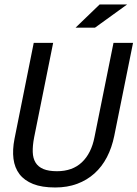

<svg xmlns="http://www.w3.org/2000/svg" viewBox="-20 -830 615 859"><path d="M491.2 -222.2Q480.5 -169.4 458.3 -126.7Q436 -84 402.6 -54Q369.1 -23.9 325.2 -7.6Q281.2 8.8 227.1 8.8Q167.5 8.8 128.2 -6.8Q88.9 -22.5 67.1 -51Q45.4 -79.6 40.3 -119.6Q35.2 -159.7 44.9 -209L130.9 -638.2H217.8L132.8 -215.8Q125.5 -178.2 126.5 -149.9Q127.4 -121.6 139.2 -102.5Q150.9 -83.5 174.3 -73.7Q197.8 -64 234.9 -64Q304.2 -64 346.4 -104Q388.7 -144 402.8 -216.8L487.8 -638.2H575.2ZM548.8 -810.1 404.8 -706.1H317.9L425.8 -810.1ZM0 -638.2Z"/></svg>

Font: Code New Roman
Style: Italic
Weight: 400
Italic angle: -11°
Monospace: yes
Designer: Sam Radian
Foundry: Code New Roman
Version: Version 1.508 October 19, 2014